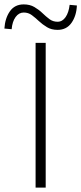

<svg xmlns="http://www.w3.org/2000/svg" viewBox="-65 -854 370 874"><path d="M97 0V-659H143V0ZM197 -718Q169 -718 148.5 -730.5Q128 -743 112 -758Q96 -773 80 -785Q64 -797 43 -797Q21 -797 6 -776.5Q-9 -756 -12 -721L-45 -724Q-42 -771 -20 -802.5Q2 -834 43 -834Q71 -834 91.5 -822Q112 -810 128 -794.5Q144 -779 160 -767Q176 -755 197 -755Q219 -755 233.5 -776Q248 -797 252 -832L285 -829Q283 -782 260.5 -750Q238 -718 197 -718Z"/></svg>

Font: Source Sans 3 ExtraLight Light
Style: Regular
Weight: 300
Version: Version 3.052;hotconv 1.1.0;makeotfexe 2.6.0